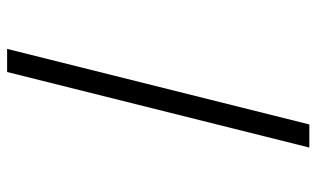

<svg xmlns="http://www.w3.org/2000/svg" viewBox="-195 -545 890 540"><g transform="rotate(90 250.0 -275.0)"><path d="M117.5 150 330 -700H395L182.5 150Z"/></g></svg>

Font: Funnel Sans Light
Style: Italic
Weight: 300
Italic angle: -14.036°
Designer: NORD ID, Kristian Moeller
Foundry: Dicotype
Version: Version 1.000